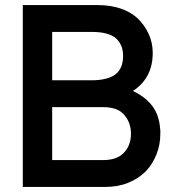

<svg xmlns="http://www.w3.org/2000/svg" viewBox="-20 -738 707 758"><path d="M70 0V-718H364Q465 -718 523 -666Q550 -640 566.5 -605Q583 -570 583 -529Q583 -430 505 -379Q588 -339 606 -268Q609 -257 610.5 -245.5Q612 -234 613 -223V-211Q613 -167 598 -129Q583 -91 556 -62Q527 -33 486.5 -16.5Q446 0 395 0ZM186 -421H342Q373 -421 396.5 -427Q420 -433 434 -443Q466 -467 466 -517Q466 -564 434 -590Q404 -612 342 -612H186ZM186 -106H387Q441 -106 468 -134Q497 -163 497 -210Q497 -256 468 -287Q443 -315 387 -315H186Z"/></svg>

Font: Ekushey Bangla
Style: Bold
Weight: 700
Designer: Al Mamun Sumon
Foundry: Al Mamun Sumon
Version: Version 1.0